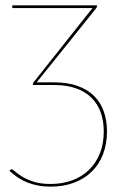

<svg xmlns="http://www.w3.org/2000/svg" viewBox="-20 -510 463 717"><path d="M181.5 -202.5Q232.5 -202.5 270 -189Q307.5 -175.5 331.8 -151.2Q356 -127 367.8 -93.2Q379.5 -59.5 379.5 -19.5Q379.5 27 365 65.2Q350.5 103.5 323 130.5Q295.5 157.5 256.5 172.2Q217.5 187 169 187Q143.5 187 121.8 182.8Q100 178.5 81.2 171Q62.5 163.5 46.2 152.5Q30 141.5 15 128L18 125Q21 122 22.5 122Q27 122 36.5 130.5Q46 139 62.8 149.5Q79.5 160 105.5 168.5Q131.5 177 169 177Q213 177 249.5 163.5Q286 150 312.2 124.5Q338.5 99 353 62.8Q367.5 26.5 367.5 -19Q367.5 -58 356.2 -89.8Q345 -121.5 322 -144.5Q299 -167.5 264.2 -180Q229.5 -192.5 182.5 -192.5H103V-196.5Q103 -200.5 106 -203.5L325.5 -480H26V-490H342V-485Q342 -482.5 339 -479L117 -202.5Z"/></svg>

Font: Lato 2
Style: Regular
Weight: 100
Designer: Lukasz Dziedzic with Adam Twardoch and Botio Nikoltchev
Foundry: tyPoland Lukasz Dziedzic
Version: Version 2.015; 2015-08-06; http://www.latofonts.com/